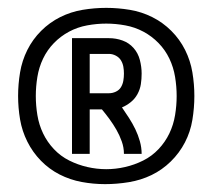

<svg xmlns="http://www.w3.org/2000/svg" viewBox="-20 -905 540 488"><path d="M163 -514V-808H257Q275 -808 291.5 -802Q308 -796 319.5 -783Q331 -770 335.5 -752.5Q340 -735 340 -718Q340 -704 338 -691Q336 -678 329.5 -666Q323 -654 312.5 -645.5Q302 -637 290 -632Q299 -619 308 -605Q317 -591 324 -576.5Q331 -562 335.5 -546Q340 -530 340 -514H295Q295 -530 289.5 -545.5Q284 -561 276 -575Q268 -589 258.5 -602Q249 -615 239 -627H208V-514ZM257 -668Q266 -668 274.5 -672Q283 -676 287.5 -683.5Q292 -691 293.5 -700Q295 -709 295 -718Q295 -727 293.5 -735.5Q292 -744 287.5 -751.5Q283 -759 274.5 -763.5Q266 -768 257 -768H208V-668ZM247 -437Q217 -437 187.5 -442.5Q158 -448 131.5 -461.5Q105 -475 84 -496.5Q63 -518 49.5 -545Q36 -572 31 -601.5Q26 -631 26 -661Q26 -691 31 -721Q36 -751 49.5 -778Q63 -805 84.5 -826.5Q106 -848 133 -861.5Q160 -875 190 -880Q220 -885 250 -885Q280 -885 310 -880Q340 -875 367 -861.5Q394 -848 415.5 -826.5Q437 -805 450.5 -778Q464 -751 469 -721Q474 -691 474 -661Q474 -631 469 -600.5Q464 -570 450 -543Q436 -516 414 -494.5Q392 -473 365 -460Q338 -447 307.5 -442Q277 -437 247 -437ZM250 -475Q274 -475 298 -480.5Q322 -486 344 -497Q366 -508 383 -526Q400 -544 410.5 -566Q421 -588 425 -612.5Q429 -637 429 -661Q429 -685 425 -709.5Q421 -734 410.5 -756Q400 -778 383 -795.5Q366 -813 344.5 -824.5Q323 -836 298.5 -840.5Q274 -845 250 -845Q226 -845 201.5 -840.5Q177 -836 155.5 -824.5Q134 -813 117 -795.5Q100 -778 89.5 -756Q79 -734 75 -709.5Q71 -685 71 -661Q71 -637 75 -612.5Q79 -588 89.5 -566Q100 -544 117 -526Q134 -508 156 -497Q178 -486 202 -480.5Q226 -475 250 -475Z"/></svg>

Font: Zed Mono
Style: Regular
Weight: 400
Monospace: yes
Designer: Belleve Invis
Foundry: Belleve Invis
Version: Version 1.0.0; ttfautohint (v1.8.4)